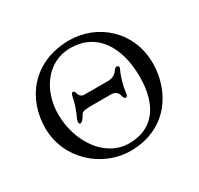

<svg xmlns="http://www.w3.org/2000/svg" viewBox="-145 -839 1063 1028"><g transform="rotate(-30 386.5 -325.0)"><path d="M50 -320C50 -130 210 14 387 14C606 14 723 -155 723 -335C723 -532 569 -664 395 -664H387C168 -659 50 -500 50 -320ZM380 -625C540 -625 626 -495 626 -305C626 -134 550 -25 400 -25C252 -25 147 -179 147 -350C147 -490 232 -625 380 -625ZM520 -393C511 -381 491 -371 469 -371H320C304 -371 293 -382 289 -396C286 -408 281 -415 276 -415C271 -415 265 -412 262 -398C254 -356 241 -319 223 -281C220 -275 218 -267 218 -261C218 -254 220 -248 225 -248C240 -248 255 -275 261 -286C269 -300 294 -301 324 -301H447C467 -301 485 -288 489 -272C492 -258 497 -246 504 -246C516 -246 518 -258 519 -269C525 -317 537 -356 557 -400C561 -409 551 -416 546 -416C539 -416 531 -408 520 -393Z"/></g></svg>

Font: EB Garamond 12
Style: Regular
Weight: 400
Version: Version 0.016+